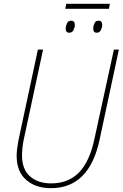

<svg xmlns="http://www.w3.org/2000/svg" viewBox="-20 -973 641 1003"><path d="M321 -927 326 -953H554L549 -927ZM342 -802Q323 -802 323 -824Q323 -836 329.5 -850.5Q336 -865 351 -865Q371 -865 371 -843Q371 -830 364 -816Q357 -802 342 -802ZM485 -802Q467 -802 467 -824Q467 -836 473 -850.5Q479 -865 494 -865Q514 -865 514 -843Q514 -830 507 -816Q500 -802 485 -802ZM246 10Q166 10 116.5 -33.5Q67 -77 67 -159Q67 -176 69.5 -196Q72 -216 76 -238L178 -714H205L103 -239Q95 -196 95 -161Q95 -89 136.5 -52Q178 -15 247 -15Q338 -15 393.5 -73Q449 -131 473 -246L575 -714H601L500 -242Q446 10 246 10Z"/></svg>

Font: Noto Sans SemiCondensed Thin
Style: Italic
Weight: 100
Width: 4
Italic angle: -12°
Designer: Monotype Design Team
Foundry: Monotype Imaging Inc.
Version: Version 2.013; ttfautohint (v1.8.4.7-5d5b)